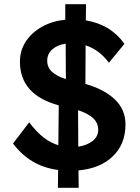

<svg xmlns="http://www.w3.org/2000/svg" viewBox="-20 -804 668 915"><path d="M256 91 257 6Q188 -3 135 -35Q82 -67 42 -120L119 -221Q154 -175 187.5 -149Q221 -123 258 -112L260 -302Q75 -352 75 -510Q75 -564 103.5 -607Q132 -650 181 -677Q230 -704 291 -710V-784H390L389 -707Q508 -687 573 -595L499 -505Q453 -567 388 -588L387 -404Q476 -379 527 -330.5Q578 -282 578 -211Q578 -117 517.5 -59Q457 -1 354 8L355 91ZM205 -515Q205 -483 227.5 -462Q250 -441 294 -427L293 -596Q253 -590 229 -568.5Q205 -547 205 -515ZM448 -185Q448 -219 423 -241.5Q398 -264 352 -279L353 -105Q394 -111 421 -132Q448 -153 448 -185Z"/></svg>

Font: Lexend Deca Medium
Style: Regular
Weight: 500
Designer: Bonnie Shaver-Troup, Thomas Jockin
Foundry: Lexend
Version: Version 1.008; ttfautohint (v1.8.4.7-5d5b)